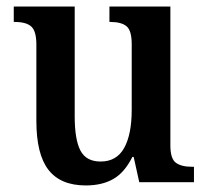

<svg xmlns="http://www.w3.org/2000/svg" viewBox="-20 -556 634 586"><path d="M91 -187V-420Q91 -461 75.5 -475Q60 -489 25 -489H22V-536H208V-201Q208 -130 225.5 -96.5Q243 -63 287 -63Q336 -63 359 -104.5Q382 -146 382 -221V-421Q382 -463 366 -476Q350 -489 317 -489H314V-536H500V-112Q500 -72 516.5 -59.5Q533 -47 566 -47H572V0H405L388 -77H384Q360 -29 325.5 -9.5Q291 10 242 10Q165 10 128 -37.5Q91 -85 91 -187Z"/></svg>

Font: Noto Serif NarrowSemiBold
Style: Regular
Weight: 600
Width: 4
Designer: Monotype Design Team
Foundry: Monotype Imaging Inc.
Version: Version 1.001